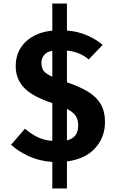

<svg xmlns="http://www.w3.org/2000/svg" viewBox="-20 -898 655 1084"><path d="M357.9 -877.9V-725.6Q421 -720.5 471.5 -698.5Q522.1 -676.4 559.5 -644.6L481 -562.6Q452.8 -585.6 421.3 -597.9Q389.7 -610.3 357.9 -612.3V-433.3Q426.7 -410.3 474.6 -381.8Q522.6 -353.3 547.7 -311.8Q572.8 -270.3 572.8 -208.7Q572.8 -123.1 517.2 -61.5Q461.5 0 357.9 13.3V166.2H275.4V16.4Q199.5 10.8 140 -17.2Q80.5 -45.1 42.6 -81L121 -171.3Q155.9 -141.5 192.8 -123.6Q229.7 -105.6 275.4 -102.6V-315.9Q164.1 -352.3 116.4 -402.1Q68.7 -451.8 68.7 -524.6Q68.7 -607.7 124.4 -661.5Q180 -715.4 275.4 -725.1V-877.9ZM275.4 -611.3Q244.1 -606.2 229 -586.9Q213.8 -567.7 213.8 -543.6Q213.8 -517.9 224.4 -500.8Q234.9 -483.6 275.4 -464.6ZM357.9 -283.1V-105.6Q421.5 -120 421.5 -189.7Q421.5 -219.5 408.7 -241.8Q395.9 -264.1 357.9 -283.1Z"/></svg>

Font: FiraCode Nerd Font Mono
Style: Bold
Weight: 700
Monospace: yes
Designer: Carrois Corporate, Edenspiekermann AG, Nikita Prokopov
Foundry: Carrois Corporate, Edenspiekermann AG, Nikita Prokopov
Version: Version 6.002;Nerd Fonts 3.3.0